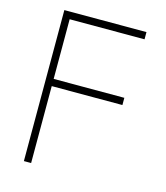

<svg xmlns="http://www.w3.org/2000/svg" viewBox="-110 -816 778 902"><g transform="rotate(15 279.0 -365.0)"><path d="M490.2 -697.3H126V-407.2H469.7V-372.1H126V2H90.8V-732.4H490.2Z"/></g></svg>

Font: Gen Shin Gothic ExtraLight
Style: Regular
Weight: 100
Designer: [Source Han Sans]
Ryoko NISHIZUKA  (kana & ideographs); Paul D. Hunt (Latin, Greek & Cyrillic); Wenlong ZHANG  (bopomofo
Version: Version 1.002.20150607